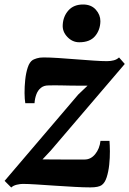

<svg xmlns="http://www.w3.org/2000/svg" viewBox="-34 -823 574 854"><path d="M355.5 -442Q341.5 -442 323.2 -442Q305 -442 285 -442.2Q265 -442.5 245.8 -443Q226.5 -443.5 209.5 -443.5Q192.5 -443.5 181 -443Q161 -443 147.8 -432.2Q134.5 -421.5 127.8 -403.5Q121 -385.5 119.5 -364H78.5Q75.5 -381 75.2 -409.2Q75 -437.5 78.2 -468.2Q81.5 -499 89.5 -523.2Q97.5 -547.5 112 -556.5Q117.5 -559.5 129.5 -563.5Q141.5 -567.5 160 -567.5Q187 -567.5 225.2 -565Q263.5 -562.5 304.5 -559.2Q345.5 -556 382 -553.5Q418.5 -551 441.5 -551Q459 -551 472.5 -554.8Q486 -558.5 495.5 -567.5L521 -538.5L192 -153.5L155 -114Q175 -114 197.5 -113.8Q220 -113.5 244.2 -113.5Q268.5 -113.5 293.2 -113.5Q318 -113.5 342.5 -113.5Q370 -113.5 389.5 -137.5Q409 -161.5 413 -196.5H453Q454.5 -178.5 454.8 -149.8Q455 -121 451.8 -90.2Q448.5 -59.5 440.5 -34.5Q432.5 -9.5 418 0.5Q412 5 399.2 7.8Q386.5 10.5 367.5 10.5Q339 10.5 297.5 8.2Q256 6 211.8 3Q167.5 0 129 -2.5Q90.5 -5 67.5 -5Q56.5 -5 41 -1.5Q25.5 2 16 11L-13.5 -18.5L314 -402.5ZM318.5 -635Q288 -635 265.5 -658.8Q243 -682.5 245 -712.5Q247 -750.5 270.5 -776.8Q294 -803 335.5 -803Q371.5 -803 392 -780.2Q412.5 -757.5 412.5 -729Q412 -690 389 -662.5Q366 -635 318.5 -635Z"/></svg>

Font: Merriweather ExtraBold
Style: Italic
Weight: 800
Italic angle: -7.8°
Version: Version 2.101